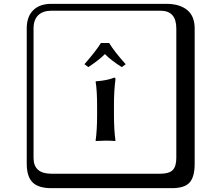

<svg xmlns="http://www.w3.org/2000/svg" viewBox="-20 -774 1160 1006"><path d="M551.8 -548.8Q581.5 -500.5 638.7 -437.5L618.2 -422.4Q562.5 -457 529.8 -490.7Q502 -461.9 442.9 -422.4L422.4 -437.5Q485.8 -510.3 508.8 -548.8ZM488.8 -213.9Q488.8 -301.8 481 -346.2L482.9 -348.1Q542 -352.1 578.1 -367.2Q585 -367.2 585 -358.9Q577.1 -297.9 577.1 -226.1V-172.9Q577.1 -93.8 585 -37.1L583 -35.2Q558.1 -37.1 533.2 -37.1Q533.2 -37.1 481.9 -35.2L481 -37.1Q488.8 -92.3 488.8 -172.9ZM249 -717.8Q204.1 -717.8 179.9 -693.8Q155.8 -669.9 155.8 -625V53.2Q155.8 136.2 249 136.2H820.8Q865.7 136.2 884.8 117.2Q903.8 98.1 903.8 53.2V-625Q903.8 -717.8 820.8 -717.8ZM1000 84Q1000 152.8 973.4 182.4Q946.8 211.9 880.9 211.9H249Q181.2 211.9 150.6 181.4Q120.1 150.9 120.1 84V-625Q120.1 -687 154.1 -720.5Q188 -753.9 249 -753.9H851.1Q920.9 -753.9 960.4 -721.9Q1000 -689.9 1000 -625Z"/></svg>

Font: Linux Biolinum Keyboard
Style: Regular
Weight: 700
Designer: Philipp H. Poll
Foundry: Philipp H. Poll
Version: Version 0.6.1 ; ttfautohint (v0.9)